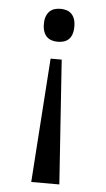

<svg xmlns="http://www.w3.org/2000/svg" viewBox="-52 -577 438 791"><g transform="rotate(5 166.5 -181.5)"><path d="M224.1 179.2H107.9L143.1 -334H189ZM229 -474.1Q229 -454.6 224.1 -441.4Q219.2 -428.2 210.7 -420.4Q202.1 -412.6 190.7 -409.2Q179.2 -405.8 166 -405.8Q153.3 -405.8 141.8 -409.2Q130.4 -412.6 121.8 -420.4Q113.3 -428.2 108.2 -441.4Q103 -454.6 103 -474.1Q103 -493.2 108.2 -506.1Q113.3 -519 121.8 -527.1Q130.4 -535.2 141.8 -538.6Q153.3 -542 166 -542Q179.2 -542 190.7 -538.6Q202.1 -535.2 210.7 -527.1Q219.2 -519 224.1 -506.1Q229 -493.2 229 -474.1Z"/></g></svg>

Font: Sahl Naskh
Style: Regular
Weight: 400
Designer: Pascal Zoghbi
Version: Version 1.001